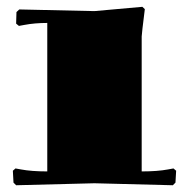

<svg xmlns="http://www.w3.org/2000/svg" viewBox="-20 -548 560 569"><path d="M120.1 -480Q83 -480 51.8 -474.1L36.1 -471.2L27.8 -478L28.8 -512.2L37.1 -520L259.8 -515.1L401.9 -527.8L409.2 -521Q399.9 -446.8 399.9 -439.9V-40Q446.8 -40 478 -45.9L494.1 -48.8L502 -42L500 -6.8L492.2 1L259.8 -4.9L27.8 1L20 -6.8L18.1 -42L25.9 -48.8L42 -45.9Q73.2 -40 120.1 -40Z"/></svg>

Font: Yokawerad
Style: Regular
Weight: 500
Designer: gluk
Foundry: gluk
Version: Version 0.79